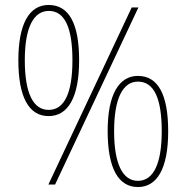

<svg xmlns="http://www.w3.org/2000/svg" viewBox="-20 -744 752 774"><path d="M176 -724C98 -724 54 -648 54 -501C54 -353 96 -276 176 -276C254 -276 299 -351 299 -501C299 -649 258 -724 176 -724ZM538 -714H511L175 0H202ZM177 -700C242 -700 272 -630 272 -501C272 -370 240 -301 176 -301C114 -301 80 -368 80 -501C80 -635 116 -700 177 -700ZM536 -438C460 -438 414 -364 414 -216C414 -62 459 10 536 10C612 10 658 -62 658 -215C658 -363 617 -438 536 -438ZM536 -415C602 -415 632 -345 632 -215C632 -87 600 -15 536 -15C474 -15 440 -84 440 -215C440 -349 476 -415 536 -415Z"/></svg>

Font: Noto Sans Hebrew SemiCondensed Thin
Style: Regular
Weight: 100
Width: 4
Designer: Monotype Design Team
Foundry: Monotype Imaging Inc.
Version: Version 2.004